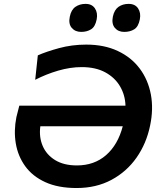

<svg xmlns="http://www.w3.org/2000/svg" viewBox="-20 -957 823 990"><path d="M375 12.5Q279.5 12.5 213.5 -17.8Q147.5 -48 110 -100Q72.5 -152 61.5 -217.2Q50.5 -282.5 64.5 -353L79.5 -412H627Q625.5 -466.5 599 -511.8Q572.5 -557 522.8 -584Q473 -611 401 -611Q342.5 -611 280 -592.8Q217.5 -574.5 161.5 -545.5L175 -671.5Q217.5 -690.5 284.2 -708.8Q351 -727 424.5 -727Q517.5 -727 587.2 -694.2Q657 -661.5 700.2 -603.8Q743.5 -546 757.8 -470.5Q772 -395 754 -309.5Q735 -217 684 -144.2Q633 -71.5 554.5 -29.5Q476 12.5 375 12.5ZM376.5 -104Q466 -104 527 -157.2Q588 -210.5 613 -306H188Q180.5 -250.5 200 -204.8Q219.5 -159 264.2 -131.5Q309 -104 376.5 -104ZM620.5 -792.5Q589.5 -792.5 572 -813.5Q554.5 -834.5 562 -871.5Q569.5 -906.5 591.2 -921.8Q613 -937 643.5 -937Q676.5 -937 692 -913.8Q707.5 -890.5 701 -857Q693.5 -819 672 -805.8Q650.5 -792.5 620.5 -792.5ZM398.5 -792.5Q367.5 -792.5 349.8 -813.5Q332 -834.5 340 -871.5Q347 -906.5 369 -921.8Q391 -937 421.5 -937Q454 -937 469.5 -913.8Q485 -890.5 478.5 -857Q471 -819 449.5 -805.8Q428 -792.5 398.5 -792.5Z"/></svg>

Font: Commissioner SemiBold
Style: Italic
Weight: 600
Italic angle: -12°
Designer: Kostas Bartsokas
Foundry: Kostas Bartsokas
Version: Version 1.000; ttfautohint (v1.8.3)